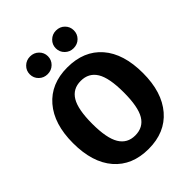

<svg xmlns="http://www.w3.org/2000/svg" viewBox="-260 -1060 1211 1211"><g transform="rotate(-45 345.5 -454.0)"><path d="M170.5 -902Q194 -925 228 -925Q262 -925 285.5 -902Q309 -879 309 -846Q309 -813 285.5 -790Q262 -767 228 -767Q194 -767 170.5 -790Q147 -813 147 -846Q147 -879 170.5 -902ZM459 -925Q494 -925 517 -902Q540 -879 540 -846Q540 -813 517 -790Q494 -767 459 -767Q426 -767 402.5 -790Q379 -813 379 -846Q379 -879 402.5 -902Q426 -925 459 -925ZM345 -710Q493 -710 575.5 -615Q658 -520 658 -347Q658 -177 575 -80Q492 17 345 17Q198 17 115.5 -78.5Q33 -174 33 -347Q33 -517 116 -613.5Q199 -710 345 -710ZM345 -103Q417 -103 451.5 -160.5Q486 -218 486 -347Q486 -476 451 -533Q416 -590 345 -590Q274 -590 239.5 -532.5Q205 -475 205 -347Q205 -219 240 -161Q275 -103 345 -103Z"/></g></svg>

Font: FiraGO
Style: Bold
Weight: 700
Designer: bBox Type
Foundry: bBox Type GmbH
Version: Version 1.001;PS 001.001;hotconv 1.0.88;makeotf.lib2.5.64775